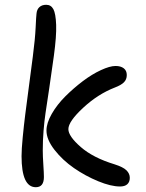

<svg xmlns="http://www.w3.org/2000/svg" viewBox="-20 -779 614 809"><path d="M130.9 9.8Q70.8 9.8 70.8 -121.1Q70.8 -149.4 75.7 -200.2Q80.6 -251 86.2 -295.2Q91.8 -339.4 102.3 -418.7Q112.8 -498 118.2 -540Q127.9 -614.3 130.1 -662.1Q132.3 -710 133.8 -721.2Q135.3 -739.3 146 -749Q156.7 -758.8 174.8 -758.8Q194.8 -758.8 204.8 -740.5Q214.8 -722.2 216.6 -674.3Q218.3 -626.5 207 -543.9Q198.2 -478.5 187.5 -407.2Q176.8 -335.9 171.9 -303.2Q167 -270.5 163.6 -229.2Q160.2 -188 160.2 -145Q160.2 -121.1 162.6 -85.4Q165 -49.8 165 -33.2Q165 9.8 130.9 9.8ZM485.8 6.8Q447.3 6.8 393.6 -15.4Q339.8 -37.6 291.7 -70.8Q243.7 -104 209.7 -147.5Q175.8 -190.9 175.8 -229Q175.8 -260.3 198 -299.1Q220.2 -337.9 254.9 -372.6Q289.6 -407.2 328.6 -436.8Q367.7 -466.3 405.3 -483.6Q442.9 -501 466.8 -501Q488.8 -501 501.5 -491.2Q514.2 -481.4 514.2 -462.9Q514.2 -444.3 502.4 -432.4Q490.7 -420.4 463.9 -410.2Q393.1 -382.8 330.6 -325Q268.1 -267.1 268.1 -234.9Q268.1 -205.1 320.1 -159.7Q372.1 -114.3 461.9 -86.9Q499 -75.2 512.9 -61.3Q526.9 -47.4 526.9 -29.8Q526.9 -12.2 516.4 -2.7Q505.9 6.8 485.8 6.8Z"/></svg>

Font: Shantell Sans Normal
Style: Regular
Weight: 400
Designer: Stephen Nixon, Anya Danilova, Shantell Martin
Foundry: Arrow Type
Version: Version 1.006;[559af2be0]